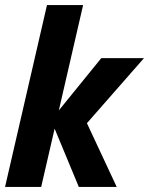

<svg xmlns="http://www.w3.org/2000/svg" viewBox="-27 -740 590 760"><path d="M-7 0 159 -720H302L136 0ZM285 0 175 -265 374 -510H543L308 -242L300 -289L435 0Z"/></svg>

Font: Instrument Sans SemiCondensed
Style: Bold Italic
Weight: 700
Width: 4
Italic angle: -13°
Designer: Rodrigo Fuenzalida
Foundry: fragTYPE
Version: Version 1.000;gftools[0.9.28]